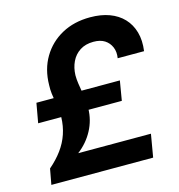

<svg xmlns="http://www.w3.org/2000/svg" viewBox="-106 -806 841 900"><g transform="rotate(-15 314.5 -356.0)"><path d="M33 0 47 -76Q83 -107 108 -141Q133 -175 146 -213.5Q159 -252 160 -294Q161 -314 158 -333.5Q155 -353 151.5 -372.5Q148 -392 145.5 -412.5Q143 -433 144 -455Q145 -531 179.5 -589Q214 -647 273.5 -679.5Q333 -712 411 -712Q464 -712 504.5 -697Q545 -682 572 -653.5Q599 -625 610.5 -584.5Q622 -544 615 -493H487Q492 -523 482 -546.5Q472 -570 451 -583.5Q430 -597 397 -597Q358 -597 331 -579.5Q304 -562 290 -532.5Q276 -503 275 -467Q275 -447 278 -427Q281 -407 284.5 -386.5Q288 -366 291 -345Q294 -324 293 -302Q292 -245 265.5 -195.5Q239 -146 193 -111H546L527 0ZM48 -295 65 -390H470L454 -295Z"/></g></svg>

Font: DM Sans 20pt ExtraBold
Style: Italic
Weight: 800
Italic angle: -10°
Version: Version 4.004;gftools[0.9.30]